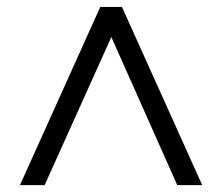

<svg xmlns="http://www.w3.org/2000/svg" viewBox="-20 -710 646 559"><path d="M304.2 -602.1 109.9 -170.9H38.1L272 -689.9H335L568.8 -170.9H496.1Z"/></svg>

Font: PoppinsZ Light
Style: Regular
Weight: 300
Designer: Ninad Kale (Devanagari), Jonny Pinhorn (Latin)
Foundry: Indian Type Foundry
Version: Version 3.002;FEAKit 1.0